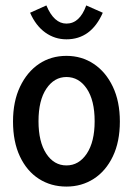

<svg xmlns="http://www.w3.org/2000/svg" viewBox="-20 -679 490 708"><path d="M225 9Q168 9 123.5 -19.5Q79 -48 53.5 -102Q28 -156 28 -231Q28 -305 54 -359.5Q80 -414 124 -443.5Q168 -473 225 -473Q281 -473 325.5 -443.5Q370 -414 396 -359.5Q422 -305 422 -231Q422 -156 396 -102Q370 -48 325.5 -19.5Q281 9 225 9ZM225 -69Q271 -69 300 -112.5Q329 -156 329 -232Q329 -309 300 -352Q271 -395 225 -395Q180 -395 151 -352Q122 -309 122 -232Q122 -156 150.5 -112.5Q179 -69 225 -69ZM298 -659 359 -632Q316 -534 225 -534Q182 -534 147 -559Q112 -584 91 -632L151 -659Q179 -592 225 -592Q274 -592 298 -659Z"/></svg>

Font: Inconsolata SemiCondensed SemiBold
Style: Regular
Weight: 600
Width: 4
Monospace: yes
Designer: Raph Levien, Cyreal, Brenton Simpson
Foundry: Raph Levien, Cyreal, Google
Version: Version 3.001; ttfautohint (v1.8.2.53-6de2)